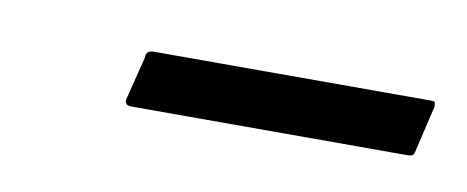

<svg xmlns="http://www.w3.org/2000/svg" viewBox="-25 -633 331 136"><g transform="rotate(10 141.0 -565.5)"><path d="M274 -548Q274 -547 273 -546Q272 -545 269 -545H71Q68 -545 67 -546Q66 -547 66 -549L74 -581Q74 -584 75.5 -585Q77 -586 80 -586H278Q281 -586 281.5 -585.5Q282 -585 282 -582Z"/></g></svg>

Font: Glory Thin Light
Style: Italic
Weight: 300
Italic angle: -12°
Version: Version 1.011